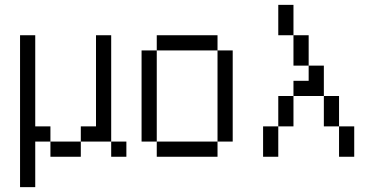

<svg xmlns="http://www.w3.org/2000/svg" viewBox="-20 -645 1540 790"><path d="M125 -125H187.5V-62.5H125V125H62.5V-500H125ZM187.5 -62.5H312.5V0H187.5ZM312.5 -125H375V-500H437.5V-62.5H312.5ZM437.5 -62.5H500V0H437.5Z M875 -437.5H625V-500H875ZM562.5 -437.5H625V-62.5H562.5ZM625 -62.5H875V0H625ZM875 -437.5H937.5V-62.5H875Z M1187.5 -500H1125V-625H1187.5ZM1062.5 -125H1125V0H1062.5ZM1125 -250H1187.5V-125H1125ZM1187.5 -312.5H1250V-375H1312.5V-250H1187.5ZM1187.5 -500H1250V-375H1187.5ZM1312.5 -250H1375V-125H1312.5ZM1375 -125H1437.5V0H1375Z"/></svg>

Font: 寒蝉点阵体 16px
Style: Regular
Weight: 400
Designer: Designed by Warren2060
Foundry: ChillType
Version: Version 1.000